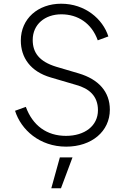

<svg xmlns="http://www.w3.org/2000/svg" viewBox="-20 -777 683 1033"><path d="M336 12C473 12 571 -70 571 -187C571 -283 511 -350 404 -382L282 -418C191 -446 156 -494 156 -562C156 -646 222 -700 310 -700C399 -700 473 -652 506 -560L563 -581C533 -675 438 -757 309 -757C185 -757 92 -677 92 -559C92 -468 143 -392 254 -360L390 -320C459 -301 507 -261 507 -184C507 -100 436 -46 335 -46C232 -46 156 -101 119 -202L61 -181C93 -79 193 12 336 12ZM308 236 370 70H302L256 236Z"/></svg>

Font: Plus Jakarta Sans Light
Style: Regular
Weight: 300
Designer: Gumpita Rahayu
Foundry: Tokotype
Version: Version 2.071;gftools[0.9.30]